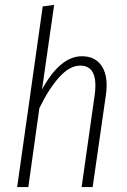

<svg xmlns="http://www.w3.org/2000/svg" viewBox="-20 -761 517 781"><path d="M313 -532.2Q368.7 -532.2 394.8 -490.7Q420.9 -449.2 411.1 -377L356.9 0H312L365.2 -375Q381.3 -494.1 306.2 -494.1Q263.2 -494.1 220.5 -446.5Q177.7 -398.9 140.1 -320.8L95.2 0H49.8L153.8 -734.9L200.2 -741.2L150.9 -397Q224.6 -532.2 313 -532.2Z"/></svg>

Font: Fira Sans Compressed ExtraLight
Style: Italic
Weight: 250
Width: 3
Italic angle: -8°
Designer: Carrois Corporate & Edenspiekermann AG
Foundry: Carrois Corporate GbR & Edenspiekermann AG
Version: Version 4.203;PS 004.203;hotconv 1.0.88;makeotf.lib2.5.64775